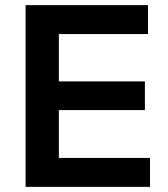

<svg xmlns="http://www.w3.org/2000/svg" viewBox="-20 -730 655 750"><path d="M80 0V-710H558V-597H210V-412H546V-300H210V-113H566V0Z"/></svg>

Font: Geist SemBd
Style: Regular
Weight: 400
Designer: Basement.studio, Andrés Briganti, Mateo Zaragoza
Foundry: Basement.studio, Vercel, Andrés Briganti, Guido Ferreyra, Mateo Zaragoza
Version: Version 1.401